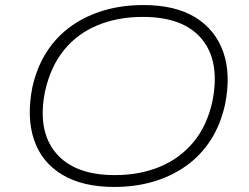

<svg xmlns="http://www.w3.org/2000/svg" viewBox="-20 -733 985 761"><path d="M433 8Q307 8 226 -41Q145 -90 115 -178.5Q85 -267 108 -386Q126 -467 165.5 -528Q205 -589 263 -630Q321 -671 393 -692Q465 -713 548 -713Q675 -713 754.5 -664Q834 -615 865 -526.5Q896 -438 872 -319Q854 -238 814.5 -177Q775 -116 717 -75Q659 -34 587.5 -13Q516 8 433 8ZM435 -39Q534 -39 613.5 -72Q693 -105 747 -170Q801 -235 822 -332Q853 -489 780.5 -577.5Q708 -666 546 -666Q447 -666 367 -633Q287 -600 234 -535Q181 -470 159 -373Q127 -217 200.5 -128Q274 -39 435 -39Z"/></svg>

Font: Nunito Sans 10pt Expanded ExtraLight
Style: Italic
Weight: 250
Width: 7
Italic angle: -9°
Designer: Vernon Adams
Foundry: Vernon Adams
Version: Version 3.101;gftools[0.9.27]